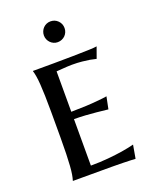

<svg xmlns="http://www.w3.org/2000/svg" viewBox="-134 -783 687 861"><g transform="rotate(-20 209.0 -352.0)"><path d="M64 -524.9Q111.8 -524.9 162.1 -525.1Q212.4 -525.4 255.4 -526.1Q298.3 -526.9 329.3 -527.8Q360.4 -528.8 370.1 -530.8L351.1 -478Q337.9 -481.4 321.3 -484.4Q306.6 -486.8 285.9 -489Q265.1 -491.2 237.8 -491.2Q228 -491.2 215.3 -490.5Q202.6 -489.7 190.9 -488.8Q177.2 -487.8 163.1 -486.8V-293.9Q202.6 -294.4 234.4 -295.9Q266.1 -297.4 288.6 -299.8Q314.9 -301.8 335 -305.2L323.2 -247.1Q296.4 -250.5 269 -252.9Q245.6 -255.4 217.3 -257.1Q189 -258.8 163.1 -258.8V-37.1Q208.5 -37.1 246.6 -40.8Q284.7 -44.4 313 -48.8Q346.2 -54.2 373 -61L361.8 2.9Q354.5 2.4 338.1 1.7Q321.8 1 304 0.7Q286.1 0.5 270.5 0.2Q254.9 0 249 0H64V-2Q67.4 -12.2 70.1 -28.3Q72.8 -44.4 74.5 -68.1Q76.2 -91.8 77.1 -124.5Q78.1 -157.2 78.1 -201.2V-324.2Q78.1 -368.2 77.1 -400.6Q76.2 -433.1 74.5 -456.8Q72.8 -480.5 70.1 -496.6Q67.4 -512.7 64 -522.9V-524.9ZM164.6 -657.2Q164.6 -667.5 168.5 -676.8Q172.4 -686 179 -692.6Q185.5 -699.2 194.3 -703.1Q203.1 -707 213.4 -707Q234.4 -707 248.8 -692.6Q263.2 -678.2 263.2 -657.2Q263.2 -647 259.3 -637.9Q255.4 -628.9 248.8 -622.3Q242.2 -615.7 232.9 -611.8Q223.6 -607.9 213.4 -607.9Q203.1 -607.9 194.3 -611.8Q185.5 -615.7 179 -622.3Q172.4 -628.9 168.5 -637.9Q164.6 -647 164.6 -657.2Z"/></g></svg>

Font: Marcellus SC
Style: Regular
Weight: 400
Designer: Astigmatic (AOETI)
Foundry: Astigmatic (AOETI)
Version: Version 1.001